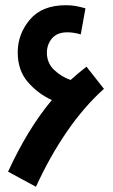

<svg xmlns="http://www.w3.org/2000/svg" viewBox="-20 -701 432 737"><path d="M379 -360 312 -445Q281 -421 251 -394Q216 -406 188 -432.5Q160 -459 160 -499Q160 -530 179.5 -553.5Q199 -577 239 -577Q263 -577 290 -569L308 -669Q291 -674 273 -677.5Q255 -681 233 -681Q141 -681 94.5 -625.5Q48 -570 48 -500Q48 -431 87 -386Q126 -341 179 -317Q133 -262 91 -193.5Q49 -125 11 -42L118 16Q171 -100 237 -196Q303 -292 379 -360Z"/></svg>

Font: Noto Sans Arabic UI ExtraCondensed Semi
Style: Regular
Weight: 600
Width: 3
Designer: Nadine Chahine - Monotype Design Team
Foundry: Monotype Imaging Inc.
Version: Version 1.900